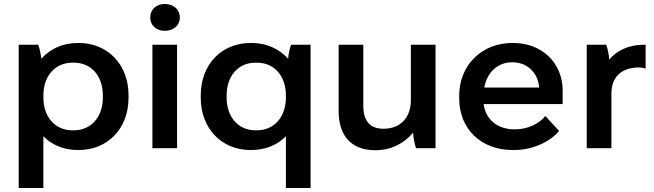

<svg xmlns="http://www.w3.org/2000/svg" viewBox="-20 -745 3286 965"><path d="M74 200H198V-60C241 -16 302 9 371 9H376C521 9 626 -99 626 -253V-267C626 -421 521 -529 376 -529H371C296 -529 232 -500 188 -450C185 -473 179 -503 172 -520H74ZM344 -90C258 -90 198 -156 198 -255V-265C198 -364 258 -430 344 -430H351C438 -430 497 -364 497 -265V-255C497 -156 437 -90 351 -90Z M808 -590C852 -590 884 -618 884 -657C884 -697 852 -725 808 -725C765 -725 735 -697 735 -657C735 -618 765 -590 808 -590ZM746 0H870V-520H746Z M1417 200H1541V-520H1443C1436 -503 1430 -472 1428 -450C1383 -500 1319 -529 1244 -529H1239C1094 -529 989 -421 989 -267V-253C989 -99 1094 9 1239 9H1244C1313 9 1374 -16 1417 -60ZM1264 -90C1178 -90 1119 -156 1119 -255V-265C1119 -364 1178 -430 1264 -430H1271C1358 -430 1417 -364 1417 -265V-255C1417 -156 1357 -90 1271 -90Z M1866 10H1868C1945 10 2011 -24 2056 -78C2057 -55 2064 -20 2071 0H2169V-520H2045V-241C2045 -153 1991 -98 1909 -98H1907C1838 -98 1806 -139 1806 -213V-520H1682V-187C1682 -61 1747 10 1866 10Z M2556 9H2565C2651 9 2741 -28 2790 -87L2721 -162C2691 -124 2633 -95 2569 -95H2564C2480 -95 2420 -146 2411 -221V-222H2808V-289C2808 -429 2704 -529 2560 -529H2554C2401 -529 2288 -417 2288 -264V-250C2288 -97 2398 9 2556 9ZM2414 -305C2428 -382 2482 -432 2554 -432H2555C2631 -432 2684 -379 2690 -305Z M2929 0H3053V-276C3053 -356 3102 -406 3192 -406C3203 -406 3215 -404 3225 -400V-520H3213C3141 -520 3082 -492 3042 -446C3041 -469 3034 -500 3027 -520H2929Z"/></svg>

Font: Fixel Display SemiBold
Style: Regular
Weight: 600
Designer: AlfaBravo + MacPaw
Foundry: Kyrylo Tkachov, Marchela Mozhyna, Serhii Makarenko, Maria Weinstein, Zakhar Kryvoshyya
Version: Version 1.211